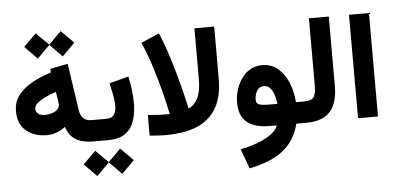

<svg xmlns="http://www.w3.org/2000/svg" viewBox="-61 -871 2601 1265"><g transform="rotate(-5 1239.5 -238.5)"><path d="M213.9 -742.7 296.9 -660.6 378.9 -742.7 462.4 -659.7 378.9 -575.7 296.9 -658.7 213.9 -575.7 130.9 -659.7ZM527.8 0Q459.5 0 415.5 -26.1Q371.6 -52.2 352.1 -111.8Q295.9 -67.9 229.5 -67.9Q148.4 -67.9 94.2 -112.1Q40 -156.2 40 -242.7Q40 -306.2 76.7 -351.3Q113.3 -396.5 171.1 -427.2Q229 -458 292 -477.1L288.6 -500.5L406.7 -524.4L453.1 -210.9Q457.5 -181.2 476.3 -161.1Q495.1 -141.1 529.8 -141.1H544.9V0ZM325.2 -262.2Q325.2 -269 324 -277.6Q322.8 -286.1 321.3 -295.4L313 -346.7Q278.3 -335 244.9 -319.6Q211.4 -304.2 189.7 -285.9Q168 -267.6 168 -246.6Q168 -226.6 184.3 -214.1Q200.7 -201.7 227.1 -201.7Q249.5 -201.7 272.2 -208.3Q294.9 -214.8 310.1 -228.3Q325.2 -241.7 325.2 -262.2Z M629.4 0H524.4V-141.1H629.9Q667 -141.1 680.9 -164.3Q694.8 -187.5 694.8 -223.1Q694.8 -256.3 686.8 -295.7Q678.7 -335 670.4 -372.6L798.3 -405.8Q807.6 -359.9 813.2 -314.7Q818.8 -269.5 818.8 -228.5Q818.8 -163.6 801.5 -111.8Q784.2 -60.1 742.7 -30Q701.2 0 629.4 0ZM537.1 62.5 620.1 144.5 702.1 62.5 785.6 145.5 702.1 229.5 620.1 146.5 537.1 229.5 454.1 145.5Z M1007.3 0Q981 0 955.3 -2Q929.7 -3.9 903.3 -5.9V-142.1Q933.6 -139.2 964.1 -137.5Q994.6 -135.7 1017.1 -135.7Q1025.9 -135.7 1033.7 -136Q1041.5 -136.2 1047.9 -136.2Q1047.9 -136.2 1041.3 -167Q1034.7 -197.8 1022.2 -249.3Q1009.8 -300.8 991.9 -364.3Q974.1 -427.7 951.7 -494.1Q929.2 -560.5 902.8 -619.6L1022.9 -671.9Q1049.8 -609.4 1072.8 -539.3Q1095.7 -469.2 1114.5 -402.3Q1133.3 -335.4 1146.7 -281Q1160.2 -226.6 1167.2 -194.1Q1174.3 -161.6 1174.3 -161.6Q1258.8 -198.2 1258.8 -345.7V-684.6H1389.6V-339.8Q1389.6 -253.4 1367.7 -193.6Q1345.7 -133.8 1307.6 -95.7Q1269.5 -57.6 1220.7 -36.6Q1171.9 -15.6 1116.9 -7.8Q1062 0 1007.3 0Z M1681.6 -403.8Q1743.2 -403.8 1786.1 -367.2Q1829.1 -330.6 1853.5 -270.8Q1877.9 -210.9 1882.8 -141.1H1919.4V0H1873Q1845.2 111.3 1763.7 175Q1682.1 238.8 1541 266.1L1492.7 135.7Q1554.2 124 1606.7 104.5Q1659.2 85 1695.6 58.6Q1731.9 32.2 1744.1 0H1698.2Q1599.6 0 1547.9 -41.3Q1496.1 -82.5 1496.1 -174.8Q1496.1 -210.9 1507.3 -250.7Q1518.6 -290.5 1541.5 -325.4Q1564.5 -360.4 1599.4 -382.1Q1634.3 -403.8 1681.6 -403.8ZM1697.8 -141.1H1760.3Q1757.3 -168.5 1748.8 -197.3Q1740.2 -226.1 1723.9 -245.6Q1707.5 -265.1 1680.7 -265.1Q1657.7 -265.1 1644.3 -250.7Q1630.9 -236.3 1625.2 -216.6Q1619.6 -196.8 1619.6 -180.2Q1619.6 -154.3 1641.4 -147.7Q1663.1 -141.1 1697.8 -141.1Z M1899.9 -141.1H1937Q1987.8 -141.1 2002 -165Q2016.1 -189 2016.1 -237.8V-684.6H2147.5V-226.1Q2147.5 -114.3 2097.9 -57.1Q2048.3 0 1936.5 0H1899.9Z M2413.1 -684.6V-0.5H2281.2V-684.6Z"/></g></svg>

Font: Vazirmatn UI FD ExtraBold
Style: Regular
Weight: 800
Designer: Saber Rastikerdar
Foundry: Saber Rastikerdar
Version: Version 33.003